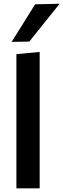

<svg xmlns="http://www.w3.org/2000/svg" viewBox="-20 -1028 346 1048"><path d="M69.5 0V-732.5L196.5 -744.5V0ZM43.5 -799.5Q75.5 -850.5 107.8 -902Q140 -953.5 171.5 -1004.5L305.5 -1007.5Q262.5 -954 221.2 -902.5Q180 -851 140 -801Z"/></svg>

Font: Heraclito SemiBold
Style: Regular
Weight: 600
Designer: Kostas Bartsokas (font) & Cristiano Sobral (main changes)
Foundry: Kostas Bartsokas (font) & Cristiano Sobral (main changes)
Version: Version 1.00;July 8, 2020;FontCreator 13.0.0.2655 64-bit